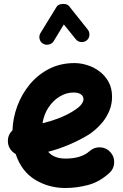

<svg xmlns="http://www.w3.org/2000/svg" viewBox="-20 -881 622 968"><path d="M531.2 -8.8Q481 37.1 422.9 52Q364.7 66.9 310.1 66.9Q225.6 66.9 156.7 24.9Q87.9 -17.1 59.1 -104.5Q43 -113.3 32 -129.2Q21 -145 20 -165Q17.6 -199.7 43 -224.1Q44.9 -285.6 67.1 -345.9Q89.4 -406.2 129.9 -455.3Q170.4 -504.4 227.5 -533.7Q284.7 -563 355.5 -563Q386.7 -563 419.9 -552.7Q453.1 -542.5 481.4 -521.2Q509.8 -500 527.3 -468.3Q544.9 -436.5 544.9 -393.1Q544.9 -355 531.5 -323Q518.1 -291 498.3 -266.6Q478.5 -242.2 458.5 -225.6Q438.5 -209 424.8 -200.7Q376.5 -171.9 325.9 -150.6Q275.4 -129.4 222.7 -115.7Q252.4 -81.5 310.1 -81.5Q390.1 -81.5 431.6 -119.1Q454.6 -139.6 485.4 -138.2Q516.1 -136.7 536.6 -113.8Q557.1 -91.3 555.7 -60.3Q554.2 -29.3 531.2 -8.8ZM351.1 -414.6Q314.9 -414.6 281.7 -394.8Q248.5 -375 225.1 -340.1Q201.7 -305.2 194.3 -259.8Q278.8 -279.3 343.3 -317.4Q376.5 -337.4 388.7 -352.8Q400.9 -368.2 400.9 -380.9Q400.9 -396.5 387.5 -405.5Q374 -414.6 351.1 -414.6ZM196.3 -661.1Q183.1 -669.4 179.4 -685.1Q175.8 -700.7 184.1 -714.4L265.1 -846.2Q271 -856 283.7 -859.4Q296.4 -862.8 309.3 -860.4Q322.3 -857.9 328.6 -849.6L422.4 -731.9Q432.1 -719.7 430.7 -703.1Q429.2 -686.5 416.5 -676.8Q404.3 -667.5 387.9 -669.2Q371.6 -670.9 361.8 -683.6L301.8 -757.8L250.5 -673.3Q242.7 -660.2 226.3 -656.5Q210 -652.8 196.3 -661.1Z"/></svg>

Font: Mikhak-DS2-FD ExtraBold
Style: Regular
Weight: 800
Designer: Amin Abedi
Version: Version 3.2